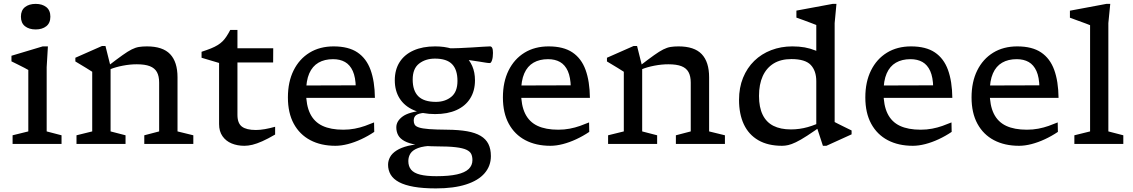

<svg xmlns="http://www.w3.org/2000/svg" viewBox="-20 -760 5986 1014"><path d="M168.5 -604.5Q133.5 -604.5 112 -621.5Q90.5 -638.5 90.5 -672Q90.5 -705.5 112 -722.5Q133.5 -739.5 168.5 -739.5Q203 -739.5 224.5 -722.5Q246 -705.5 246 -672Q246 -638.5 224.5 -621.5Q203 -604.5 168.5 -604.5ZM233 -515 226.5 -405.5V-66L305 -45.5V0H46.5V-45.5L129.5 -66V-390.5Q124 -394 108.5 -402Q93 -410 74.5 -419.2Q56 -428.5 40.5 -436V-465.5L205.5 -515Z M564 -409V-66L643 -45.5V0H384V-45.5L467 -66V-381Q459 -386.5 435.5 -400.8Q412 -415 378 -435.5V-455L518.5 -517H537ZM742 -45.5 820.5 -66V-323.5Q820.5 -358 808.8 -379.2Q797 -400.5 771.2 -410.5Q745.5 -420.5 702.5 -420.5Q666.5 -420.5 628.8 -413.2Q591 -406 561.5 -394L552.5 -413Q598 -448 626.8 -468.5Q655.5 -489 675.5 -499Q695.5 -509 713.8 -512Q732 -515 756 -515Q839.5 -515 878.5 -474Q917.5 -433 917.5 -351.5V-66L1001 -45.5V0H742Z M1234 -153Q1234 -109 1257.8 -91.2Q1281.5 -73.5 1331.5 -73.5Q1353.5 -73.5 1379 -78Q1404.5 -82.5 1433 -90.5V-49.5Q1394.5 -27 1365.2 -14Q1336 -1 1313.2 4.5Q1290.5 10 1270.5 10Q1233.5 10 1203.2 -2.5Q1173 -15 1155 -40.8Q1137 -66.5 1137 -104.5V-427.5L1044.5 -455V-486.5Q1073.5 -496 1094 -504.2Q1114.5 -512.5 1129.5 -521.8Q1144.5 -531 1155.5 -542Q1166.5 -553 1176.2 -567.8Q1186 -582.5 1196 -602H1234V-487.5ZM1196.5 -430 1199.5 -505H1423L1422.5 -430Z M1742 -515Q1820.5 -515 1867.8 -483.2Q1915 -451.5 1937 -391Q1959 -330.5 1960 -243H1581.5L1579 -308.5L1888.5 -309.5L1859 -298Q1858 -352 1843.2 -384.8Q1828.5 -417.5 1802.2 -432.5Q1776 -447.5 1739 -447.5Q1694 -447.5 1662 -429Q1630 -410.5 1613.2 -372.2Q1596.5 -334 1596.5 -272.5Q1596.5 -203.5 1618 -159.8Q1639.5 -116 1683 -95.5Q1726.5 -75 1793 -75Q1824.5 -75 1853.2 -80.5Q1882 -86 1907.5 -95Q1933 -104 1955.5 -113.5L1956.5 -63.5Q1924 -41.5 1888 -24.8Q1852 -8 1817 1Q1782 10 1751.5 10Q1675 10 1618.8 -19.8Q1562.5 -49.5 1531.5 -106.5Q1500.5 -163.5 1500.5 -245.5Q1500.5 -327.5 1530.5 -388Q1560.5 -448.5 1614.8 -481.8Q1669 -515 1742 -515Z M2282 235Q2214 235 2165.8 226.5Q2117.5 218 2087.2 201.8Q2057 185.5 2043.2 162.2Q2029.5 139 2029.5 110Q2029.5 89 2040 69.5Q2050.5 50 2074.2 34.8Q2098 19.5 2135.8 10.2Q2173.5 1 2227.5 0H2267.5V9.5Q2217 11 2188.2 21.8Q2159.5 32.5 2148 50.2Q2136.5 68 2136.5 90.5Q2136.5 118.5 2151.2 136.2Q2166 154 2198.8 162.2Q2231.5 170.5 2285 170.5Q2351.5 170.5 2393.5 161Q2435.5 151.5 2455.2 132.5Q2475 113.5 2475 85.5Q2475 67 2468.8 53.5Q2462.5 40 2443.5 31Q2424.5 22 2386.8 17.5Q2349 13 2286 13Q2223 12.5 2181.5 5.2Q2140 -2 2116.2 -15Q2092.5 -28 2082.8 -46.2Q2073 -64.5 2073 -87.5Q2073 -120 2106 -144.5Q2139 -169 2217 -176.5L2220.5 -164Q2192 -161.5 2178.5 -152.5Q2165 -143.5 2165 -123Q2165 -110.5 2170.2 -101.5Q2175.5 -92.5 2192.8 -86.8Q2210 -81 2245.8 -78.2Q2281.5 -75.5 2342 -75Q2403 -74.5 2446.8 -66.8Q2490.5 -59 2518.2 -42.5Q2546 -26 2559.2 0.2Q2572.5 26.5 2572.5 64.5Q2572.5 116.5 2539.2 155Q2506 193.5 2441.2 214.2Q2376.5 235 2282 235ZM2278 -157.5Q2212 -157.5 2164 -178.8Q2116 -200 2090.5 -240.2Q2065 -280.5 2065 -336Q2065 -392 2090.5 -432Q2116 -472 2164 -493.5Q2212 -515 2278 -515Q2327.5 -515 2366.5 -502.8Q2405.5 -490.5 2432.5 -467.5Q2459.5 -444.5 2474 -411.2Q2488.5 -378 2488.5 -336Q2488.5 -280.5 2463.2 -240.2Q2438 -200 2391 -178.8Q2344 -157.5 2278 -157.5ZM2282 -222Q2330.5 -222 2363.2 -248.5Q2396 -275 2396 -332.5Q2396 -392 2367.5 -421.2Q2339 -450.5 2277 -450.5Q2227.5 -450.5 2193.5 -424.2Q2159.5 -398 2159.5 -340Q2159.5 -281 2189.2 -251.5Q2219 -222 2282 -222ZM2365 -455 2336 -505Q2370.5 -504.5 2406.2 -506Q2442 -507.5 2474.2 -509.5Q2506.5 -511.5 2531 -513.2Q2555.5 -515 2568 -515Q2575.5 -515 2579.5 -506.8Q2583.5 -498.5 2583.5 -480.5Q2583.5 -457 2578.5 -442Q2573.5 -427 2567 -427Q2558.5 -427 2546 -429Q2533.5 -431 2512 -434.5Q2490.5 -438 2455.2 -443Q2420 -448 2365 -455Z M2877.5 -515Q2956 -515 3003.2 -483.2Q3050.5 -451.5 3072.5 -391Q3094.5 -330.5 3095.5 -243H2717L2714.5 -308.5L3024 -309.5L2994.5 -298Q2993.5 -352 2978.8 -384.8Q2964 -417.5 2937.8 -432.5Q2911.5 -447.5 2874.5 -447.5Q2829.5 -447.5 2797.5 -429Q2765.5 -410.5 2748.8 -372.2Q2732 -334 2732 -272.5Q2732 -203.5 2753.5 -159.8Q2775 -116 2818.5 -95.5Q2862 -75 2928.5 -75Q2960 -75 2988.8 -80.5Q3017.5 -86 3043 -95Q3068.5 -104 3091 -113.5L3092 -63.5Q3059.5 -41.5 3023.5 -24.8Q2987.5 -8 2952.5 1Q2917.5 10 2887 10Q2810.5 10 2754.2 -19.8Q2698 -49.5 2667 -106.5Q2636 -163.5 2636 -245.5Q2636 -327.5 2666 -388Q2696 -448.5 2750.2 -481.8Q2804.5 -515 2877.5 -515Z M3371.5 -409V-66L3450.5 -45.5V0H3191.5V-45.5L3274.5 -66V-381Q3266.5 -386.5 3243 -400.8Q3219.5 -415 3185.5 -435.5V-455L3326 -517H3344.5ZM3549.5 -45.5 3628 -66V-323.5Q3628 -358 3616.2 -379.2Q3604.5 -400.5 3578.8 -410.5Q3553 -420.5 3510 -420.5Q3474 -420.5 3436.2 -413.2Q3398.5 -406 3369 -394L3360 -413Q3405.5 -448 3434.2 -468.5Q3463 -489 3483 -499Q3503 -509 3521.2 -512Q3539.5 -515 3563.5 -515Q3647 -515 3686 -474Q3725 -433 3725 -351.5V-66L3808.5 -45.5V0H3549.5Z M4291 -331Q4291 -386 4261.8 -417Q4232.5 -448 4159.5 -448Q4104 -448 4066 -424.8Q4028 -401.5 4008.2 -358Q3988.5 -314.5 3988.5 -253.5Q3988.5 -193.5 4007.8 -154Q4027 -114.5 4064.5 -95.5Q4102 -76.5 4157 -76.5Q4202.5 -76.5 4246 -88.8Q4289.5 -101 4334 -124.5V-106Q4279.5 -67 4243.2 -43.5Q4207 -20 4183.2 -8.8Q4159.5 2.5 4142.8 6.2Q4126 10 4110.5 10Q4035.5 10 3984.8 -19.5Q3934 -49 3908.5 -103.2Q3883 -157.5 3883 -232.5Q3883 -297 3904.2 -349.2Q3925.5 -401.5 3963.5 -438.5Q4001.5 -475.5 4053 -495.2Q4104.5 -515 4164.5 -515Q4200 -515 4229.5 -509.8Q4259 -504.5 4287.5 -493Q4316 -481.5 4348 -462L4291 -438V-628Q4285 -630.5 4265.2 -638Q4245.5 -645.5 4223 -653.8Q4200.5 -662 4186 -667V-704L4377.5 -739.5H4397.5L4388 -638V-115.5Q4392.5 -113 4404 -107.2Q4415.5 -101.5 4429.5 -94.5Q4443.5 -87.5 4456.5 -81.2Q4469.5 -75 4477.5 -71V-50.5L4344.5 10H4326L4291 -97Z M4791.5 -515Q4870 -515 4917.2 -483.2Q4964.5 -451.5 4986.5 -391Q5008.5 -330.5 5009.5 -243H4631L4628.5 -308.5L4938 -309.5L4908.5 -298Q4907.5 -352 4892.8 -384.8Q4878 -417.5 4851.8 -432.5Q4825.5 -447.5 4788.5 -447.5Q4743.5 -447.5 4711.5 -429Q4679.5 -410.5 4662.8 -372.2Q4646 -334 4646 -272.5Q4646 -203.5 4667.5 -159.8Q4689 -116 4732.5 -95.5Q4776 -75 4842.5 -75Q4874 -75 4902.8 -80.5Q4931.5 -86 4957 -95Q4982.5 -104 5005 -113.5L5006 -63.5Q4973.5 -41.5 4937.5 -24.8Q4901.5 -8 4866.5 1Q4831.5 10 4801 10Q4724.5 10 4668.2 -19.8Q4612 -49.5 4581 -106.5Q4550 -163.5 4550 -245.5Q4550 -327.5 4580 -388Q4610 -448.5 4664.2 -481.8Q4718.5 -515 4791.5 -515Z M5352.5 -515Q5431 -515 5478.2 -483.2Q5525.5 -451.5 5547.5 -391Q5569.5 -330.5 5570.5 -243H5192L5189.5 -308.5L5499 -309.5L5469.5 -298Q5468.5 -352 5453.8 -384.8Q5439 -417.5 5412.8 -432.5Q5386.5 -447.5 5349.5 -447.5Q5304.5 -447.5 5272.5 -429Q5240.5 -410.5 5223.8 -372.2Q5207 -334 5207 -272.5Q5207 -203.5 5228.5 -159.8Q5250 -116 5293.5 -95.5Q5337 -75 5403.5 -75Q5435 -75 5463.8 -80.5Q5492.5 -86 5518 -95Q5543.5 -104 5566 -113.5L5567 -63.5Q5534.5 -41.5 5498.5 -24.8Q5462.5 -8 5427.5 1Q5392.5 10 5362 10Q5285.5 10 5229.2 -19.8Q5173 -49.5 5142 -106.5Q5111 -163.5 5111 -245.5Q5111 -327.5 5141 -388Q5171 -448.5 5225.2 -481.8Q5279.5 -515 5352.5 -515Z M5833.5 -66 5912.5 -45.5V0H5654V-45.5L5737 -66V-627Q5730.5 -630 5712.5 -636.5Q5694.5 -643 5672.2 -651.2Q5650 -659.5 5630.5 -666.5V-703.5L5823 -739.5H5843.5L5833.5 -638Z"/></svg>

Font: Newsreader 7pt
Style: Regular
Weight: 400
Designer: Hugues Gentile
Foundry: Production Type
Version: Version 1.003